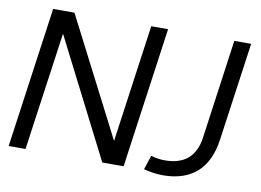

<svg xmlns="http://www.w3.org/2000/svg" viewBox="-76 -807 1266 931"><g transform="rotate(10 557.5 -341.0)"><path d="M777 10C918 10 1001 -64 1021 -208L1089 -692H1006L938 -204C925 -109 869 -63 775 -63C753 -63 730 -66 706 -73L683 -3C715 5 746 10 777 10ZM114 -692 17 0H100L182 -582L478 0H583L680 -692H597L516 -113L219 -692Z"/></g></svg>

Font: Cantarell
Style: Oblique
Weight: 400
Italic angle: -8°
Designer: Dave Crossland
Version: Version 0.024